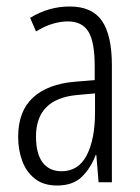

<svg xmlns="http://www.w3.org/2000/svg" viewBox="-20 -562 431 592"><path d="M195 -542Q264 -542 294.5 -497.5Q325 -453 325 -360V0H284L277 -84H275Q260 -44 232.5 -17Q205 10 156 10Q114 10 87.5 -11Q61 -32 48.5 -66Q36 -100 36 -140Q36 -219 81.5 -261Q127 -303 211 -310L272 -315V-358Q272 -433 252.5 -464.5Q233 -496 189 -496Q168 -496 143.5 -489Q119 -482 91 -465L73 -507Q130 -542 195 -542ZM217 -269Q91 -257 91 -141Q91 -88 111.5 -61Q132 -34 170 -34Q222 -34 247.5 -83.5Q273 -133 273 -216V-274Z"/></svg>

Font: Noto Sans Malayalam ExtraCondensed Light
Style: Regular
Weight: 300
Width: 2
Designer: Jelle Bosma - Monotype Design Team
Foundry: Monotype Imaging Inc.
Version: Version 2.104; ttfautohint (v1.8.4.7-5d5b)